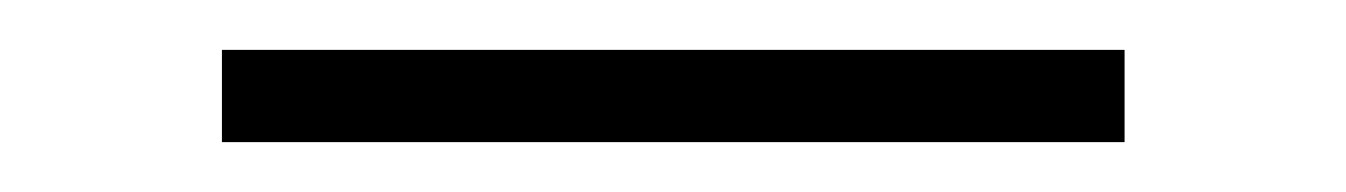

<svg xmlns="http://www.w3.org/2000/svg" viewBox="-20 -57 540 77"><path d="M69 0V-37H431V0Z"/></svg>

Font: iosevka_custom_sans_ss08 XLt
Style: Regular
Weight: 200
Designer: Belleve Invis
Foundry: Belleve Invis
Version: Version 10.3.0; ttfautohint (v1.8.3)